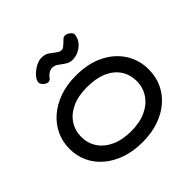

<svg xmlns="http://www.w3.org/2000/svg" viewBox="-176 -833 1007 1007"><g transform="rotate(-45 327.5 -329.5)"><path d="M329 15Q263 15 208.5 -3.5Q154 -22 114.5 -55.5Q75 -89 54 -134Q33 -179 33 -231Q33 -283 53.5 -328Q74 -373 113 -407Q152 -441 206 -460.5Q260 -480 327 -480Q419 -480 484.5 -447.5Q550 -415 586 -359Q622 -303 622 -232Q622 -178 601 -133Q580 -88 541.5 -55Q503 -22 449.5 -3.5Q396 15 329 15ZM327 -68Q392 -68 438 -89.5Q484 -111 509 -148.5Q534 -186 534 -234Q534 -282 510 -318.5Q486 -355 440 -375.5Q394 -396 326 -396Q261 -396 215 -374.5Q169 -353 145 -316Q121 -279 121 -233Q121 -185 145.5 -148Q170 -111 216.5 -89.5Q263 -68 327 -68ZM268 -674Q293 -674 310.5 -662Q328 -650 342.5 -638.5Q357 -627 370 -627Q379 -627 387 -633Q395 -639 402.5 -646.5Q410 -654 417 -660Q423 -668 434 -669Q445 -670 455 -664Q469 -656 474.5 -646.5Q480 -637 475 -626Q472 -606 457 -588.5Q442 -571 420.5 -560.5Q399 -550 374 -550Q354 -550 336 -562Q318 -574 302.5 -585.5Q287 -597 271 -597Q256 -597 243 -588.5Q230 -580 224 -570Q218 -561 208 -558Q198 -555 183 -564Q169 -574 165.5 -586Q162 -598 169 -611Q178 -627 194.5 -641.5Q211 -656 230.5 -665Q250 -674 268 -674Z"/></g></svg>

Font: Fredoka SemiExpanded
Style: Regular
Weight: 400
Width: 6
Designer: Ben Nathan
Foundry: Milena B. Brandão, Ben Nathan
Version: Version 2.001